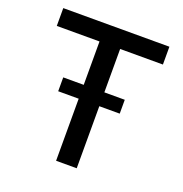

<svg xmlns="http://www.w3.org/2000/svg" viewBox="-130 -842 912 957"><g transform="rotate(20 325.5 -363.5)"><path d="M606.9 -632.8H380V-402.7H488.3V-329.2H380V0H270.6V-329.2H161.9V-402.7H270.6V-632.8H44V-727.3H606.9Z"/></g></svg>

Font: TID UI Medium
Style: Regular
Weight: 500
Designer: The TID Project Authors
Foundry: Bakken & Bæck
Version: Version 1.001;hotconv 1.0.109;makeotfexe 2.5.65596